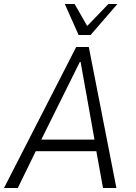

<svg xmlns="http://www.w3.org/2000/svg" viewBox="-22 -940 681 960"><path d="M-2 0 359 -705H422L560 0H493L456 -204L486 -184H133L167 -205L67 0ZM377 -630 177 -227 164 -242H475L453 -228L381 -630ZM371 -765 302 -920H351L414 -810L520 -920H565L431 -765Z"/></svg>

Font: Nunito Sans 7pt Condensed Light
Style: Italic
Weight: 300
Width: 3
Italic angle: -9°
Designer: Vernon Adams
Foundry: Vernon Adams
Version: Version 3.101;gftools[0.9.27]